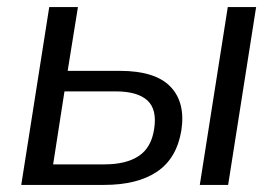

<svg xmlns="http://www.w3.org/2000/svg" viewBox="-20 -522 784 542"><path d="M40 0 119 -502H200L171 -322H318Q418 -322 461 -277.5Q504 -233 492 -154Q479 -75 423.5 -37.5Q368 0 274 0ZM544 0 623 -502H703L624 0ZM130 -58H275Q336 -58 371.5 -81.5Q407 -105 415 -157Q424 -213 396 -238.5Q368 -264 307 -264H162Z"/></svg>

Font: Mulish
Style: Italic
Weight: 400
Italic angle: -9°
Designer: Vernon Adams
Foundry: Vernon Adams
Version: Version 3.603; ttfautohint (v1.8.3)